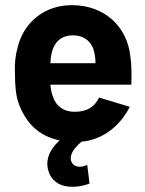

<svg xmlns="http://www.w3.org/2000/svg" viewBox="-20 -542 561 744"><path d="M327 169 318 97C290 110 263 106 255 80C250 57 266 32 296 7C375 0 443 -50 483 -128L364 -164C347 -128 317 -110 275 -109C225 -107 195 -133 184 -171C179 -182 177 -197 175 -214H489C490 -254 490 -293 485 -325C472 -440 384 -522 259 -522C153 -522 72 -457 48 -357C40 -330 36 -294 38 -257C38 -211 41 -174 52 -142C80 -66 129 -15 211 2C170 39 156 80 167 118C190 201 290 185 327 169ZM175 -297C176 -314 178 -328 181 -340C191 -379 217 -405 263 -405C307 -405 337 -379 345 -340C348 -328 350 -313 350 -297Z"/></svg>

Font: Vanilla Cream ExtraBold
Style: Regular
Weight: 800
Designer: Jeremy Tribby, Jinavaṁso
Foundry: Tribby Type
Version: Version 1.422;Glyphs 3.1.2 (3151)